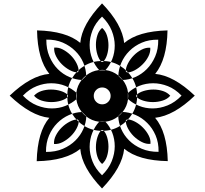

<svg xmlns="http://www.w3.org/2000/svg" viewBox="-20 -846 1194 1121"><path d="M575.7 254.4Q457.5 131.3 448.7 23.4Q363.3 92.3 194.3 95.2Q198.7 -77.1 268.1 -158.2Q160.2 -169.4 36.6 -287.6Q160.6 -405.8 268.1 -414.6Q199.2 -499 196.3 -668.5Q366.2 -664.6 448.7 -595.7Q457.5 -702.1 575.7 -826.2Q693.8 -703.6 705.1 -594.7Q786.1 -664.1 958 -668.5Q955.1 -500 886.2 -414.6Q994.1 -404.8 1117.2 -287.6Q995.6 -170.4 885.7 -158.2Q955.6 -76.2 959.5 94.7Q788.6 91.8 705.1 22.5Q693.8 131.8 575.7 254.4ZM248.5 41Q303.7 41.5 347.2 22.7Q390.6 3.9 420.4 -25.9Q450.7 -56.2 466.8 -93.3Q482.9 -130.4 483.9 -167.5L459.5 -191.9Q421.4 -191.4 383.1 -174.6Q344.7 -157.7 314.5 -127.4Q284.7 -97.7 266.4 -55.2Q248 -12.7 248.5 41ZM295.4 -5.4Q293.5 -30.3 306.4 -55.4Q319.3 -80.6 339.4 -100.6Q360.8 -122.1 386.7 -135.5Q412.6 -148.9 433.1 -148.4L439.9 -141.6Q440.4 -121.6 427.5 -96.7Q414.6 -71.8 393.1 -50.8Q372.1 -30.3 346.7 -16.8Q321.3 -3.4 295.4 -5.4ZM575.7 177.2Q614.7 139.2 632.3 95.2Q649.9 51.3 649.9 8.3Q649.9 -33.7 635.3 -71.5Q620.6 -109.4 594.7 -136.2H560.1Q534.2 -108.9 518.8 -70.3Q503.4 -31.7 503.4 11.7Q503.4 54.2 520.3 96.9Q537.1 139.6 575.7 177.2ZM282.7 -212.9Q324.7 -212.9 362.5 -228Q400.4 -243.2 427.7 -268.6V-302.7Q399.9 -329.1 361.3 -344.5Q322.8 -359.9 279.3 -359.9Q236.8 -359.9 194.1 -343Q151.4 -326.2 113.8 -287.6Q151.9 -248 195.8 -230.5Q239.7 -212.9 282.7 -212.9ZM279.8 -250Q250.5 -250 222.9 -258.8Q195.3 -267.6 178.7 -287.1Q195.3 -305.7 221.9 -314.5Q248.5 -323.2 277.3 -323.2Q307.6 -323.2 335.4 -314.5Q363.3 -305.7 377 -290.5V-281.2Q363.3 -266.6 336.4 -258.3Q309.6 -250 279.8 -250ZM576.2 111.3Q557.1 95.2 548.6 68.4Q540 41.5 540 13.2Q540 -17.1 548.8 -44.9Q557.6 -72.8 572.3 -86.9H581.5Q596.7 -73.2 605 -46.4Q613.3 -19.5 613.3 10.3Q613.3 39.6 604.5 67.1Q595.7 94.7 576.2 111.3ZM576.7 -82Q632.8 -82 679.2 -109.6Q725.6 -137.2 753.2 -183.6Q780.8 -230 780.8 -286.1Q780.8 -342.3 753.2 -388.7Q725.6 -435.1 679.2 -462.6Q632.8 -490.2 576.7 -490.2Q520.5 -490.2 474.1 -462.6Q427.7 -435.1 400.1 -388.7Q372.6 -342.3 372.6 -286.1Q372.6 -229.5 400.1 -183.1Q427.7 -136.7 474.1 -109.4Q520.5 -82 576.7 -82ZM576.7 -134.3Q534.7 -134.3 500.2 -154.8Q465.8 -175.3 445.3 -209.7Q424.8 -244.1 424.8 -286.1Q424.8 -328.1 445.3 -362.5Q465.8 -397 500.2 -417.5Q534.7 -438 576.7 -438Q618.7 -438 653.1 -417.5Q687.5 -397 708 -362.5Q728.5 -328.1 728.5 -286.1Q728.5 -244.1 708 -209.7Q687.5 -175.3 653.1 -154.8Q618.7 -134.3 576.7 -134.3ZM576.7 -236.8Q597.2 -236.8 611.6 -251.2Q626 -265.6 626 -286.1Q626 -306.6 611.6 -321Q597.2 -335.4 576.7 -335.4Q556.2 -335.4 541.7 -321Q527.3 -306.6 527.3 -286.1Q527.3 -265.6 541.7 -251.2Q556.2 -236.8 576.7 -236.8ZM459 -378.9 483.4 -403.3Q482.4 -441.9 466.1 -480.5Q449.7 -519 418.9 -548.8Q389.2 -578.6 346.7 -597.2Q304.2 -615.7 250.5 -614.7Q250 -560.1 268.6 -516.4Q287.1 -472.7 317.4 -442.4Q347.2 -412.6 384.5 -396.5Q421.9 -380.4 459 -378.9ZM905.8 40.5Q906.7 -13.2 888.4 -55.7Q870.1 -98.1 839.8 -127.9Q809.6 -158.2 771.2 -174.8Q732.9 -191.4 694.8 -192.4L670.4 -168Q671.4 -130.9 687.5 -93.5Q703.6 -56.2 733.4 -26.4Q763.7 3.9 807.4 22.5Q851.1 41 905.8 40.5ZM858.4 -5.9Q833 -3.9 807.4 -17.1Q781.7 -30.3 760.7 -50.8Q739.7 -71.8 726.8 -96.7Q713.9 -121.6 714.4 -142.1L721.2 -148.9Q741.7 -149.4 767.6 -136Q793.5 -122.6 814.5 -101.1Q835 -80.6 847.9 -55.7Q860.8 -30.8 858.4 -5.9ZM432.6 -423.8Q412.1 -423.3 387.5 -436.5Q362.8 -449.7 341.3 -470.7Q320.8 -491.2 307.6 -516.8Q294.4 -542.5 296.4 -567.9Q321.3 -570.3 346.2 -557.4Q371.1 -544.4 391.6 -524.4Q413.1 -503.4 426.5 -477.3Q439.9 -451.2 439 -430.7ZM572.3 -484.9Q557.6 -499 548.8 -526.9Q540 -554.7 540 -585Q540 -613.8 548.6 -640.4Q557.1 -667 576.2 -683.1Q595.7 -666.5 604.5 -638.9Q613.3 -611.3 613.3 -582Q613.3 -552.2 605 -525.6Q596.7 -499 581.5 -484.9ZM873 -250Q843.3 -250 816.7 -258.3Q790 -266.6 775.9 -281.2V-290.5Q790 -305.7 817.9 -314.5Q845.7 -323.2 876 -323.2Q904.8 -323.2 931.4 -314.5Q958 -305.7 974.1 -287.1Q957.5 -267.6 929.9 -258.8Q902.3 -250 873 -250ZM560.1 -435.5H594.7Q620.6 -462.9 635.3 -500.5Q649.9 -538.1 649.9 -580.1Q649.9 -623 632.3 -667Q614.7 -710.9 575.7 -749Q537.1 -711.9 520.3 -668.9Q503.4 -626 503.4 -583.5Q503.4 -540.5 518.8 -501.7Q534.2 -462.9 560.1 -435.5ZM871.1 -212.9Q914.1 -212.9 958 -230.5Q1002 -248 1040 -287.6Q1002.9 -326.2 960 -343Q917 -359.9 874.5 -359.9Q831.5 -359.9 792.7 -344.5Q753.9 -329.1 726.6 -302.7V-268.6Q753.9 -243.2 791.5 -228Q829.1 -212.9 871.1 -212.9ZM695.3 -378.9Q732.9 -379.9 770 -396.2Q807.1 -412.6 836.9 -442.4Q867.2 -472.7 886 -516.1Q904.8 -559.6 903.8 -614.3Q850.1 -615.2 807.9 -596.9Q765.6 -578.6 735.4 -548.3Q705.1 -518.1 688.5 -479.7Q671.9 -441.4 670.9 -403.3ZM721.2 -422.9 714.4 -429.7Q713.9 -450.2 727.3 -476.1Q740.7 -502 762.2 -523.4Q782.2 -543.5 807.4 -556.4Q832.5 -569.3 857.4 -567.4Q859.4 -542 846.2 -516.1Q833 -490.2 812 -469.7Q791 -448.7 766.1 -435.5Q741.2 -422.4 721.2 -422.9Z"/></svg>

Font: Harmattan
Style: Regular
Weight: 400
Designer: George W. Nuss III and SIL International
Foundry: SIL International
Version: Version 4.000